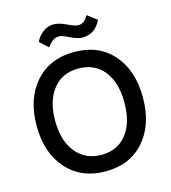

<svg xmlns="http://www.w3.org/2000/svg" viewBox="-126 -971 963 1080"><g transform="rotate(-15 355.5 -430.5)"><path d="M296 -794Q260 -794 229 -748L180 -793Q194 -824 222.5 -845.5Q251 -867 284 -867Q317 -867 359 -846.5Q401 -826 420 -826Q457 -826 478 -869L534 -827Q499 -753 425 -753Q396 -753 355.5 -773.5Q315 -794 296 -794ZM207.5 -523.5Q154 -456 154 -340Q154 -224 209 -156Q264 -88 357.5 -88Q451 -88 504 -155Q557 -222 557 -339.5Q557 -457 503.5 -524Q450 -591 355.5 -591Q261 -591 207.5 -523.5ZM582 -592.5Q665 -498 665 -340Q665 -182 581.5 -87Q498 8 356.5 8Q215 8 130.5 -87Q46 -182 46 -339.5Q46 -497 130 -592Q214 -687 356.5 -687Q499 -687 582 -592.5Z"/></g></svg>

Font: Hind Guntur Medium
Style: Regular
Weight: 500
Designer: Manushi Parikh, Hitesh Malaviya
Foundry: Indian Type Foundry
Version: Version 1.000;PS 1.0;hotconv 1.0.86;makeotf.lib2.5.63406; tt